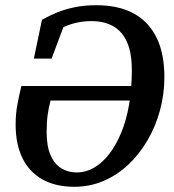

<svg xmlns="http://www.w3.org/2000/svg" viewBox="-20 -700 667 737"><path d="M266 17Q193 17 142.5 -11.5Q92 -40 66 -93.5Q40 -147 40 -221Q40 -264 47 -300Q54 -336 62 -370H537L529 -314H174Q167 -288 163 -259.5Q159 -231 159 -193Q159 -138 174.5 -103.5Q190 -69 216 -53.5Q242 -38 275 -38Q309 -38 340.5 -56Q372 -74 398.5 -108Q425 -142 445 -190Q465 -238 475.5 -298.5Q486 -359 486 -431Q486 -496 468 -537.5Q450 -579 415 -599Q380 -619 331 -619Q301 -619 274.5 -613Q248 -607 224 -596Q200 -585 175 -569L236 -630L178 -475H110L141 -624Q169 -640 200 -652.5Q231 -665 268 -672.5Q305 -680 350 -680Q434 -680 492 -649Q550 -618 580.5 -556.5Q611 -495 611 -404Q611 -338 594 -276Q577 -214 546 -161Q515 -108 472.5 -68Q430 -28 377.5 -5.5Q325 17 266 17Z"/></svg>

Font: Source Serif 4 18pt SemiBold
Style: Italic
Weight: 600
Italic angle: -12°
Designer: Frank Grießhammer
Foundry: Adobe Systems Incorporated
Version: Version 4.004;hotconv 1.0.116;makeotfexe 2.5.65601